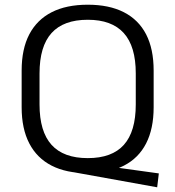

<svg xmlns="http://www.w3.org/2000/svg" viewBox="-20 -728 745 816"><path d="M271 0 301 -40 655 9 648 68ZM353 8Q262 8 199.5 -24Q137 -56 104.5 -118.5Q72 -181 72 -272V-428Q72 -520 104.5 -582Q137 -644 199.5 -676Q262 -708 353 -708Q444 -708 506.5 -676Q569 -644 601 -582Q633 -520 633 -428V-272Q633 -181 601 -118.5Q569 -56 506.5 -24Q444 8 353 8ZM353 -56Q456 -56 506.5 -112.5Q557 -169 557 -284V-416Q557 -531 506 -587.5Q455 -644 353 -644Q250 -644 199 -587.5Q148 -531 148 -416V-284Q148 -169 199 -112.5Q250 -56 353 -56Z"/></svg>

Font: Pathway Extreme 8pt Thin Light
Style: Regular
Weight: 300
Version: Version 1.001;gftools[0.9.26]